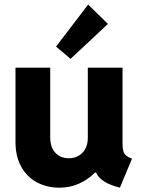

<svg xmlns="http://www.w3.org/2000/svg" viewBox="-20 -826 630 853"><path d="M48.8 -195.3V-525.4H203.1V-215.8Q203.1 -171.4 226.1 -147.2Q249 -123 285.2 -123Q323.2 -123 346.9 -148.2Q370.6 -173.3 370.1 -215.8V-525.4H524.4V-183.6Q524.9 -164.6 528.3 -153.3Q531.7 -142.1 540.5 -134.8Q549.3 -127.4 566.4 -121.1L512.7 7.8Q468.8 -3.4 442.9 -19.8Q417 -36.1 406.7 -59.6H402.3Q370.1 -27.3 330.3 -9.8Q290.5 7.8 244.1 7.8Q189 7.8 144.5 -15.6Q100.1 -39.1 74.5 -85Q48.8 -130.9 48.8 -195.3ZM229 -619.1 371.6 -805.7 459.5 -719.7 293.5 -564.5Z"/></svg>

Font: Reddit Sans Strawberry ExBold
Style: Regular
Weight: 800
Designer: Stephen Hutchings
Foundry: Reddit
Version: Version 1.013